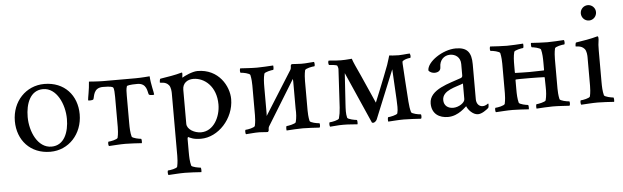

<svg xmlns="http://www.w3.org/2000/svg" viewBox="-51 -817 3986 1228"><g transform="rotate(-5 1941.5 -203.5)"><path d="M234.4 -396.5C321.3 -396.5 370.1 -288.1 370.1 -193.4C370.1 -110.4 339.8 -25.4 256.8 -25.4C168.9 -25.4 121.1 -132.8 121.1 -227.5C121.1 -311.5 151.4 -396.5 234.4 -396.5ZM245.1 -428.7C127 -428.7 37.1 -334 37.1 -208C37.1 -85.9 118.2 6.8 247.1 6.8C365.2 6.8 454.1 -89.8 454.1 -215.8C454.1 -337.9 374 -428.7 245.1 -428.7Z M689.5 -113.3C689.5 -99.6 688.5 -69.3 682.6 -44.9C679.7 -34.2 634.8 -25.4 623 -25.4C618.2 -25.4 618.2 -2 623 2.9C663.1 1 689.5 -2 729.5 -2C766.6 -2 794.9 1 834 2.9C835.9 -2.9 835.9 -25.4 831.1 -25.4C822.3 -25.4 775.4 -34.2 772.5 -44.9C765.6 -71.3 764.6 -99.6 764.6 -131.8V-308.6C764.6 -330.1 764.6 -351.6 770.5 -368.2C771.5 -372.1 790 -377 837.9 -377C900.4 -377 897.5 -321.3 905.3 -303.7C907.2 -299.8 918.9 -297.9 928.7 -297.9C934.6 -297.9 939.5 -298.8 939.5 -300.8C939.5 -313.5 923.8 -367.2 920.9 -418.9C920.9 -418.9 866.2 -414.1 831.1 -414.1H624C588.9 -414.1 531.2 -418.9 531.2 -418.9C528.3 -367.2 515.6 -313.5 515.6 -300.8C515.6 -298.8 520.5 -297.9 526.4 -297.9C536.1 -297.9 547.9 -299.8 549.8 -303.7C557.6 -321.3 554.7 -377 617.2 -377C665 -377 679.7 -372.1 682.6 -367.2C688.5 -359.4 689.5 -330.1 689.5 -306.6Z M1228.5 -425.8C1195.3 -425.8 1143.6 -401.4 1128.9 -391.6V-396.5C1128.9 -401.4 1133.8 -424.8 1127.9 -424.8C1127 -424.8 1124 -423.8 1123 -423.8C1086.9 -413.1 1032.2 -404.3 988.3 -397.5C983.4 -396.5 982.4 -375 982.4 -374C982.4 -368.2 1017.6 -377.9 1039.1 -351.6C1051.8 -337.9 1052.7 -306.6 1052.7 -298.8V103.5C1052.7 118.2 1051.8 147.5 1045.9 172.9C1043 183.6 998 191.4 986.3 191.4C981.4 191.4 981.4 215.8 986.3 220.7C1026.4 218.8 1052.7 215.8 1092.8 215.8C1129.9 215.8 1158.2 218.8 1197.3 220.7C1199.2 214.8 1199.2 191.4 1194.3 191.4C1186.5 191.4 1138.7 183.6 1135.7 172.9C1128.9 145.5 1127.9 118.2 1127.9 85.9V2C1127.9 -5.9 1131.8 -10.7 1131.8 -10.7C1147.5 -3.9 1164.1 7.8 1213.9 7.8C1324.2 7.8 1427.7 -102.5 1427.7 -228.5C1427.7 -310.5 1365.2 -425.8 1228.5 -425.8ZM1197.3 -377.9C1269.5 -377.9 1343.8 -316.4 1343.8 -201.2C1343.8 -122.1 1298.8 -33.2 1217.8 -33.2C1175.8 -33.2 1127.9 -59.6 1127.9 -95.7V-314.5C1127.9 -356.4 1159.2 -377.9 1197.3 -377.9Z M1644.5 -100.6C1645.5 -106.4 1645.5 -111.3 1645.5 -116.2V-284.2C1645.5 -316.4 1646.5 -344.7 1653.3 -371.1C1656.2 -381.8 1703.1 -390.6 1710.9 -390.6C1715.8 -390.6 1715.8 -413.1 1713.9 -418.9C1674.8 -417 1647.5 -414.1 1610.4 -414.1C1570.3 -414.1 1543 -417 1502.9 -418.9C1498 -414.1 1498 -390.6 1502.9 -390.6C1515.6 -390.6 1560.5 -381.8 1563.5 -371.1C1569.3 -346.7 1570.3 -316.4 1570.3 -302.7V-112.3C1570.3 -98.6 1569.3 -68.4 1563.5 -43.9C1560.5 -33.2 1515.6 -24.4 1502.9 -24.4C1498 -24.4 1498 -1 1502.9 3.9C1543 2 1548.8 -1 1588.9 -1C1598.6 -1 1610.4 0 1621.1 1C1628.9 2 1640.6 2 1643.6 2C1648.4 -2.9 1649.4 -5.9 1649.4 -7.8C1649.4 -15.6 1650.4 -27.3 1654.3 -33.2L1832 -322.3C1833 -316.4 1833 -311.5 1833 -306.6V-131.8C1835 -99.6 1833 -71.3 1826.2 -44.9C1823.2 -34.2 1774.4 -25.4 1766.6 -25.4C1761.7 -25.4 1761.7 -2.9 1763.7 2.9C1802.7 1 1830.1 -2 1867.2 -2C1907.2 -2 1935.5 1 1975.6 2.9C1980.5 -2 1980.5 -25.4 1975.6 -25.4C1962.9 -25.4 1918 -34.2 1915 -44.9C1909.2 -69.3 1908.2 -99.6 1908.2 -113.3V-302.7C1908.2 -316.4 1909.2 -346.7 1915 -371.1C1918 -381.8 1962.9 -390.6 1975.6 -390.6C1980.5 -390.6 1980.5 -414.1 1975.6 -418.9C1935.5 -417 1933.6 -414.1 1893.6 -414.1C1883.8 -414.1 1865.2 -415 1854.5 -416C1846.7 -417 1835 -417 1832 -417C1827.1 -412.1 1826.2 -409.2 1826.2 -407.2C1826.2 -399.4 1825.2 -387.7 1821.3 -381.8Z M2470.7 -328.1 2481.4 -131.8C2482.4 -99.6 2485.4 -71.3 2478.5 -44.9C2475.6 -34.2 2426.8 -25.4 2418.9 -25.4C2414.1 -25.4 2414.1 -2.9 2416 2.9C2455.1 1 2479.5 -2 2516.6 -2C2556.6 -2 2586.9 1 2627 2.9C2631.8 -2 2631.8 -25.4 2627 -25.4C2614.3 -25.4 2569.3 -34.2 2566.4 -44.9C2560.5 -66.4 2557.6 -85.9 2555.7 -113.3C2552.7 -155.3 2550.8 -191.4 2546.9 -244.1L2540 -356.4C2539.1 -371.1 2541 -375 2543.9 -376C2558.6 -386.7 2584 -390.6 2590.8 -390.6C2594.7 -390.6 2594.7 -400.4 2594.7 -405.3C2594.7 -408.2 2591.8 -416 2590.8 -418.9C2585 -418.9 2579.1 -418 2574.2 -418C2556.6 -417 2541 -414.1 2519.5 -414.1C2493.2 -414.1 2464.8 -417 2459 -418C2459 -418 2448.2 -380.9 2440.4 -358.4C2408.2 -271.5 2347.7 -125 2347.7 -125L2266.6 -307.6C2244.1 -356.4 2225.6 -395.5 2218.8 -418C2214.8 -418 2210 -417 2207 -417C2185.5 -415 2167 -414.1 2148.4 -414.1C2126 -414.1 2109.4 -416 2088.9 -418C2083 -418 2076.2 -418.9 2070.3 -418.9C2067.4 -416 2066.4 -408.2 2066.4 -405.3C2066.4 -400.4 2068.4 -390.6 2071.3 -390.6C2078.1 -390.6 2120.1 -387.7 2123 -380.9C2126 -373 2128.9 -364.3 2127.9 -356.4L2114.3 -113.3C2112.3 -85.9 2109.4 -66.4 2103.5 -44.9C2100.6 -34.2 2055.7 -25.4 2043 -25.4C2038.1 -25.4 2038.1 -2 2043 2.9C2083 1 2087.9 -2 2127.9 -2C2165 -2 2179.7 1 2218.8 2.9C2220.7 -2.9 2220.7 -25.4 2215.8 -25.4C2208 -25.4 2159.2 -34.2 2156.2 -44.9C2149.4 -71.3 2151.4 -99.6 2153.3 -131.8C2156.2 -184.6 2162.1 -261.7 2166 -330.1L2311.5 0C2313.5 1 2315.4 2 2319.3 2C2331.1 2 2341.8 -11.7 2343.8 -17.6Z M2837.9 -48.8C2804.7 -48.8 2778.3 -67.4 2778.3 -103.5C2778.3 -167 2869.1 -179.7 2913.1 -198.2V-97.7C2913.1 -75.2 2874 -48.8 2837.9 -48.8ZM2886.7 -425.8C2802.7 -425.8 2700.2 -356.4 2700.2 -300.8C2707 -289.1 2724.6 -282.2 2738.3 -282.2C2760.7 -282.2 2778.3 -292 2778.3 -315.4C2778.3 -359.4 2807.6 -388.7 2846.7 -388.7C2880.9 -388.7 2913.1 -367.2 2913.1 -323.2V-250C2913.1 -243.2 2910.2 -237.3 2903.3 -234.4C2829.1 -207 2696.3 -179.7 2696.3 -88.9C2696.3 -20.5 2745.1 6.8 2799.8 6.8C2869.1 6.8 2917 -50.8 2920.9 -51.8C2929.7 -28.3 2960 5.9 2992.2 5.9C3017.6 5.9 3046.9 -16.6 3060.5 -28.3C3063.5 -33.2 3064.5 -43 3064.5 -48.8C3064.5 -51.8 3064.5 -56.6 3061.5 -56.6C3058.6 -54.7 3045.9 -43 3026.4 -43C3002 -43 2986.3 -63.5 2986.3 -90.8V-315.4C2986.3 -391.6 2960 -425.8 2886.7 -425.8Z M3250 -190.4C3250 -192.4 3251 -194.3 3252.9 -194.3C3258.8 -195.3 3276.4 -195.3 3343.8 -195.3C3376 -195.3 3406.2 -194.3 3434.6 -193.4C3436.5 -193.4 3437.5 -191.4 3437.5 -189.5L3438.5 -131.8C3439.5 -99.6 3437.5 -71.3 3430.7 -44.9C3427.7 -34.2 3378.9 -25.4 3371.1 -25.4C3366.2 -25.4 3366.2 -2.9 3368.2 2.9C3407.2 1 3434.6 -2 3471.7 -2C3511.7 -2 3540 1 3580.1 2.9C3585 -2 3585 -25.4 3580.1 -25.4C3567.4 -25.4 3522.5 -34.2 3519.5 -44.9C3513.7 -69.3 3512.7 -99.6 3512.7 -113.3V-302.7C3512.7 -316.4 3513.7 -346.7 3519.5 -371.1C3522.5 -381.8 3567.4 -390.6 3580.1 -390.6C3585 -390.6 3585 -414.1 3580.1 -418.9C3540 -417 3512.7 -414.1 3472.7 -414.1C3435.5 -414.1 3408.2 -417 3369.1 -418.9C3367.2 -413.1 3367.2 -390.6 3372.1 -390.6C3379.9 -390.6 3426.8 -381.8 3429.7 -371.1C3436.5 -344.7 3437.5 -316.4 3437.5 -284.2V-240.2C3437.5 -238.3 3436.5 -236.3 3434.6 -236.3C3406.2 -235.4 3373 -234.4 3343.8 -234.4C3311.5 -234.4 3281.2 -235.4 3252.9 -236.3C3251 -236.3 3250 -238.3 3250 -240.2V-284.2C3250 -316.4 3251 -344.7 3257.8 -371.1C3260.7 -381.8 3307.6 -390.6 3315.4 -390.6C3320.3 -390.6 3320.3 -413.1 3318.4 -418.9C3279.3 -417 3252 -414.1 3214.8 -414.1C3174.8 -414.1 3147.5 -417 3107.4 -418.9C3102.5 -414.1 3102.5 -390.6 3107.4 -390.6C3120.1 -390.6 3165 -381.8 3168 -371.1C3173.8 -346.7 3174.8 -316.4 3174.8 -302.7V-113.3C3174.8 -99.6 3173.8 -69.3 3168 -44.9C3165 -34.2 3120.1 -25.4 3107.4 -25.4C3102.5 -25.4 3102.5 -2 3107.4 2.9C3147.5 1 3174.8 -2 3214.8 -2C3252 -2 3279.3 1 3318.4 2.9C3320.3 -2.9 3320.3 -25.4 3315.4 -25.4C3307.6 -25.4 3260.7 -34.2 3257.8 -44.9C3251 -71.3 3250 -99.6 3250 -131.8Z M3703.1 -579.1C3703.1 -551.8 3724.6 -529.3 3752 -529.3C3779.3 -529.3 3800.8 -551.8 3800.8 -579.1C3800.8 -605.5 3779.3 -627.9 3752 -627.9C3724.6 -627.9 3703.1 -605.5 3703.1 -579.1ZM3796.9 -131.8V-333C3796.9 -366.2 3797.9 -372.1 3801.8 -402.3C3802.7 -408.2 3802.7 -423.8 3796.9 -423.8C3795.9 -423.8 3793 -422.9 3792 -422.9C3755.9 -412.1 3701.2 -403.3 3657.2 -396.5C3652.3 -395.5 3651.4 -374 3651.4 -373C3651.4 -367.2 3685.5 -377 3708 -350.6C3720.7 -336.9 3721.7 -305.7 3721.7 -297.9V-113.3C3721.7 -99.6 3720.7 -69.3 3714.8 -44.9C3711.9 -34.2 3667 -25.4 3655.3 -25.4C3650.4 -25.4 3650.4 -2 3655.3 2.9C3695.3 1 3721.7 -2 3761.7 -2C3798.8 -2 3827.1 1 3866.2 2.9C3868.2 -2.9 3868.2 -25.4 3863.3 -25.4C3854.5 -25.4 3807.6 -34.2 3804.7 -44.9C3797.9 -71.3 3796.9 -99.6 3796.9 -131.8Z"/></g></svg>

Font: Crimson
Style: Roman
Weight: 400
Version: Version 0.2